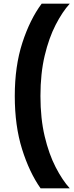

<svg xmlns="http://www.w3.org/2000/svg" viewBox="-20 -812 400 1042"><path d="M199.5 -291Q199.5 -169 222.5 -72.2Q245.5 24.5 282 95.2Q318.5 166 358.5 210H200.2Q139.2 123.5 99.7 -2.8Q60.2 -129 60.2 -291Q60.2 -453 101.2 -579.5Q142.2 -706 206.1 -792H358.5Q318.5 -748 282 -677.2Q245.5 -606.5 222.5 -509.8Q199.5 -413 199.5 -291Z"/></svg>

Font: Hepta Slab ExtraLight
Style: Regular
Weight: 200
Designer: Michael LaGattuta
Foundry: Michael LaGattuta
Version: Version 1.100